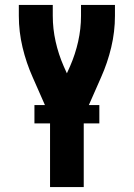

<svg xmlns="http://www.w3.org/2000/svg" viewBox="-20 -540 540 775"><path d="M182 215V-69L112 -228Q86 -286 71 -349Q56 -412 56 -476V-520H193V-476Q193 -424 204.5 -372.5Q216 -321 237 -273L250 -244L263 -273Q284 -321 295.5 -372.5Q307 -424 307 -476V-520H444V-476Q444 -412 429 -349Q414 -286 388 -228L318 -69V215ZM119 -42V-116H381V-42Z"/></svg>

Font: Iosevka Curly Heavy
Style: Regular
Weight: 900
Monospace: yes
Designer: Belleve Invis
Foundry: Belleve Invis
Version: Version 22.1.2; ttfautohint (v1.8.4)